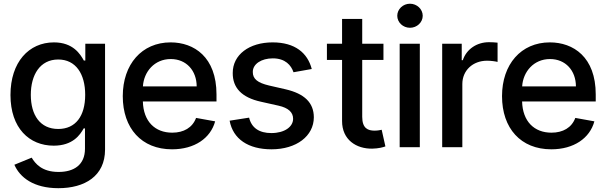

<svg xmlns="http://www.w3.org/2000/svg" viewBox="-20 -776 3194 1012"><path d="M287.6 215.9C426.5 215.9 533.7 152.3 533.7 12.4V-545.5H429.7V-457H421.9C403.1 -490.8 365.4 -552.6 264.2 -552.6C132.1 -552.6 35.2 -448.5 35.2 -275.2C35.2 -100.9 134.2 -8.2 263.1 -8.2C363.3 -8.2 402 -64.6 421.2 -99.4H427.9V7.8C427.9 93.4 369.3 130.3 288.7 130.3C200.3 130.3 165.8 85.9 147 55L55.8 92.3C84.5 159.1 157.3 215.9 287.6 215.9ZM142.4 -276.3C142.4 -381 190.7 -462.4 286.9 -462.4C379.3 -462.4 429 -386.7 429 -276.3C429 -163.7 378.2 -96.2 286.9 -96.2C191.8 -96.2 142.4 -169 142.4 -276.3Z M886.7 11C1005.7 11 1089.8 -47.6 1114 -136.4L1013.5 -154.5C994.3 -103 948.2 -76.7 887.8 -76.7C796.9 -76.7 735.8 -136 733 -241.1H1121.1V-278.4C1121.1 -475.5 1002.8 -552.6 879.3 -552.6C727.3 -552.6 627.1 -436.8 627.1 -269.2C627.1 -99.8 725.9 11 886.7 11ZM733.3 -320.7C737.9 -397.7 794 -464.8 880 -464.8C962.4 -464.8 1016.3 -403.8 1016.7 -320.7Z M1527 -395.2 1623.2 -412.3C1601.2 -497.2 1534.8 -552.6 1416.9 -552.6C1293.7 -552.6 1206.3 -487.6 1206.7 -391C1206.3 -313.6 1253.2 -262.1 1355.8 -239.7L1447.8 -219.1C1500.4 -207.4 1524.9 -183.9 1524.9 -149.9C1524.9 -107.6 1479.8 -74.6 1410.2 -74.6C1346.6 -74.6 1305.8 -101.9 1293 -155.9L1190.3 -139.9C1208.1 -43.3 1288.4 11 1411.2 11C1542.6 11 1633.9 -58.9 1634.2 -157.7C1633.9 -234.7 1584.9 -282.3 1485.1 -305.4L1398.1 -325.3C1338.1 -339.5 1312.1 -359.7 1312.5 -396.7C1312.1 -438.6 1357.6 -468.4 1418 -468.4C1484 -468.4 1514.6 -431.8 1527 -395.2Z M2001.1 -545.5H1889.2V-676.1H1783V-545.5H1703.1V-460.2H1783V-138.1C1782.7 -39.1 1858.3 8.9 1942.1 7.5C1975.9 6.7 1998.6 0.4 2011.4 -4.3L1991.8 -92C1984.7 -90.6 1971.6 -87.4 1954.5 -87.4C1920.1 -87.4 1889.2 -98.7 1889.2 -160.2V-460.2H2001.1Z M2086.6 0H2192.8V-545.5H2086.6ZM2073.9 -692.8C2073.9 -658 2104 -629.6 2141 -629.6C2177.6 -629.6 2208.1 -658 2208.1 -692.8C2208.1 -727.6 2177.6 -756.4 2141 -756.4C2104 -756.4 2073.9 -727.6 2073.9 -692.8Z M2310.7 0H2416.9V-333.1C2416.9 -404.5 2471.9 -456 2547.2 -456C2569.2 -456 2594.1 -452.1 2602.6 -449.6V-551.1C2592 -552.6 2571 -553.6 2557.5 -553.6C2493.6 -553.6 2438.9 -517.4 2419.4 -458.8H2413.7V-545.5H2310.7Z M2885.7 11C3004.6 11 3088.8 -47.6 3112.9 -136.4L3012.4 -154.5C2993.3 -103 2947.1 -76.7 2886.7 -76.7C2795.8 -76.7 2734.7 -136 2731.9 -241.1H3120V-278.4C3120 -475.5 3001.8 -552.6 2878.2 -552.6C2726.2 -552.6 2626.1 -436.8 2626.1 -269.2C2626.1 -99.8 2724.8 11 2885.7 11ZM2732.2 -320.7C2736.9 -397.7 2793 -464.8 2878.9 -464.8C2961.3 -464.8 3015.3 -403.8 3015.6 -320.7Z"/></svg>

Font: RED Number Medium
Style: Regular
Weight: 500
Designer: RED UED
Foundry: rsms
Version: Version 1.003;FEAKit 1.0